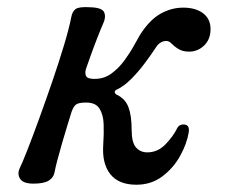

<svg xmlns="http://www.w3.org/2000/svg" viewBox="-20 -496 629 528"><path d="M355 12Q306 12 283 -17.5Q260 -47 264 -99V-100Q266 -129 265 -155Q264 -181 253.5 -197.5Q243 -214 217 -214Q196 -214 189 -208.5Q182 -203 177 -189Q173 -176 166 -153.5Q159 -131 151.5 -105Q144 -79 138 -56.5Q132 -34 130 -22Q127 -7 113.5 1Q100 9 72 9Q44 9 35.5 -4Q27 -17 34 -33Q41 -47 55.5 -84Q70 -121 88 -170.5Q106 -220 124 -272.5Q142 -325 156 -371.5Q170 -418 176 -449Q179 -465 188.5 -471.5Q198 -478 229 -476Q261 -475 266.5 -462Q272 -449 264 -432Q257 -416 246.5 -389Q236 -362 227.5 -338Q219 -314 216 -305Q213 -294 217 -286.5Q221 -279 240 -279Q266 -279 286 -293.5Q306 -308 321.5 -329Q337 -350 348 -370Q359 -390 365 -400Q391 -441 421 -458Q451 -475 484 -475Q518 -475 538.5 -459.5Q559 -444 559 -416Q559 -388 541.5 -371Q524 -354 500 -354Q484 -354 473 -360Q462 -366 452 -376Q443 -386 430 -382.5Q417 -379 409 -366Q396 -346 378 -322Q360 -298 340.5 -278.5Q321 -259 302 -250Q295 -247 295.5 -242.5Q296 -238 302 -235Q325 -224 333.5 -200.5Q342 -177 342 -140Q342 -104 354 -90.5Q366 -77 385 -77Q414 -77 435.5 -99.5Q457 -122 467 -143Q473 -155 487.5 -153.5Q502 -152 499 -132Q494 -101 475.5 -67.5Q457 -34 426.5 -11Q396 12 355 12Z"/></svg>

Font: Zen Old Mincho
Style: Regular
Weight: 400
Designer: Yoshimichi Ohira
Foundry: Positype
Version: Version 1.001